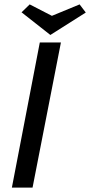

<svg xmlns="http://www.w3.org/2000/svg" viewBox="-20 -853 410 873"><path d="M161 -660H257L128 0H34ZM342 -833 370 -796 209 -694 78 -797 115 -833 216 -781Z"/></svg>

Font: Sansita Light Italic
Style: Regular
Weight: 300
Italic angle: -11°
Designer: Pablo Cosgaya
Foundry: Omnibus-Type
Version: Version 1.006